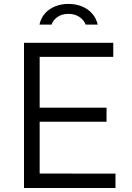

<svg xmlns="http://www.w3.org/2000/svg" viewBox="-20 -936 657 956"><path d="M99.5 0V-723H544V-653H177.5V-400H510.5V-330H177.5V-72L555 -71.5V0ZM466.5 -813.5Q459 -845.5 438.8 -868.5Q418.5 -891.5 388.2 -904Q358 -916.5 320.5 -916.5Q285 -916.5 255 -904.5Q225 -892.5 204.2 -869.5Q183.5 -846.5 176.5 -813.5H236.5Q245 -837 267 -852Q289 -867 320.5 -867Q352 -867 374.8 -852Q397.5 -837 406.5 -813.5Z"/></svg>

Font: Public Sans Thin Light
Style: Regular
Weight: 300
Version: Version 1.007